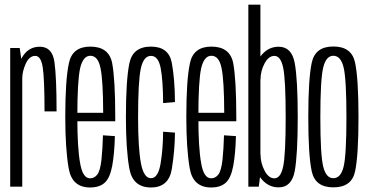

<svg xmlns="http://www.w3.org/2000/svg" viewBox="-20 -805 1592 828"><path d="M172 -324.5H224Q224 -471.5 214.8 -537.5Q205.5 -603.5 151.5 -603.5Q108.5 -603.5 82.8 -569Q57 -534.5 57 -481.5L76 -466.5Q76 -497.5 91.2 -530.8Q106.5 -564 132 -564Q156.5 -564 164.2 -515Q172 -466 172 -324.5ZM24 0H76V-522L65 -598H24Z M368.5 3.5V-36Q336.5 -36 325.5 -101.5Q313.5 -166 313.5 -301Q313.5 -456.5 325.5 -510.5Q338 -564.5 369.5 -564.5Q403 -564.5 413.5 -511Q424.5 -459 425 -318.5H306.5V-282H477Q477 -292 477 -301Q477 -463 463.5 -534Q449 -604 369.5 -604Q291.5 -604 277 -532Q261.5 -460 261.5 -301Q261.5 -164.5 276 -80Q290 3.5 368.5 3.5ZM368.5 -36V3.5Q409 3.5 431.5 -17Q454 -37 464 -90Q473.5 -142.5 475.5 -218L424 -221.5Q422.5 -164 417.5 -115.5Q412 -67.5 399 -51.5Q386.5 -36 368.5 -36Z M631 3.5Q708 3.5 721 -76.5Q734 -156.5 734.5 -233L683.5 -237Q683 -162.5 672.5 -99.5Q662 -36.5 631 -36.5Q600 -36.5 587.8 -101Q575.5 -165.5 575.5 -299.5Q575.5 -454.5 587.2 -509.2Q599 -564 631 -564Q663 -564 673 -510.8Q683 -457.5 683.5 -360.5L734.5 -365Q734 -463 721 -533.5Q708 -604 631 -604Q552.5 -604 537.8 -531.5Q523 -459 523 -299.5Q523 -160 537.8 -78.2Q552.5 3.5 631 3.5Z M890.5 3.5V-36Q858.5 -36 847.5 -101.5Q835.5 -166 835.5 -301Q835.5 -456.5 847.5 -510.5Q860 -564.5 891.5 -564.5Q925 -564.5 935.5 -511Q946.5 -459 947 -318.5H828.5V-282H999Q999 -292 999 -301Q999 -463 985.5 -534Q971 -604 891.5 -604Q813.5 -604 799 -532Q783.5 -460 783.5 -301Q783.5 -164.5 798 -80Q812 3.5 890.5 3.5ZM890.5 -36V3.5Q931 3.5 953.5 -17Q976 -37 986 -90Q995.5 -142.5 997.5 -218L946 -221.5Q944.5 -164 939.5 -115.5Q934 -67.5 921 -51.5Q908.5 -36 890.5 -36Z M1051 0H1096L1103 -54.5V-785H1051ZM1181.5 3Q1238 3 1251 -67.2Q1264 -137.5 1264 -300Q1264 -463 1251 -533.2Q1238 -603.5 1181.5 -603.5Q1139 -603.5 1109.5 -569.5Q1080 -535.5 1080 -491.5L1103.5 -462Q1103.5 -499 1121 -531.5Q1138.5 -564 1163 -564Q1190.5 -564 1201.2 -513Q1212 -462 1212 -300Q1212 -138 1201.2 -87Q1190.5 -36 1163 -36Q1138.5 -36 1121 -69Q1103.5 -102 1103.5 -139.5L1080 -108.5Q1080 -64.5 1109.5 -30.8Q1139 3 1181.5 3Z M1417.5 3Q1496.5 3 1511.2 -65.5Q1526 -134 1526 -300Q1526 -466 1511.2 -535.2Q1496.5 -604.5 1417.5 -604.5Q1339.5 -604.5 1324.5 -535.2Q1309.5 -466 1309.5 -300Q1309.5 -134 1324.5 -65.5Q1339.5 3 1417.5 3ZM1417.5 -36.5Q1386 -36.5 1373.8 -87Q1361.5 -137.5 1361.5 -299.5Q1361.5 -462.5 1373.8 -513.5Q1386 -564.5 1417.5 -564.5Q1450 -564.5 1462 -513.5Q1474 -462.5 1474 -299.5Q1474 -137.5 1462 -87Q1450 -36.5 1417.5 -36.5Z"/></svg>

Font: Anybody ExtraCondensed Light
Style: Regular
Weight: 300
Width: 2
Version: Version 1.113;gftools[0.9.25]